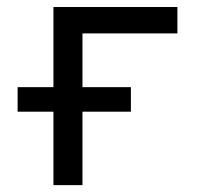

<svg xmlns="http://www.w3.org/2000/svg" viewBox="-20 -538 626 558"><path d="M31.2 -213.4H135.3V0H219.7V-213.4H360.4V-284.7H219.7V-440.9H495.6V-517.6H135.3V-284.7H31.2Z"/></svg>

Font: Cascadia Mono PL SemiLight
Style: Regular
Weight: 350
Monospace: yes
Designer: Aaron Bell
Foundry: Saja Typeworks
Version: Version 2404.023